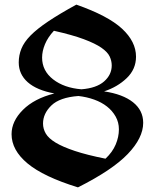

<svg xmlns="http://www.w3.org/2000/svg" viewBox="-20 -789 669 830"><path d="M317 21Q168 -25 99 -82.5Q30 -140 30 -209Q30 -265 79 -314Q128 -363 215 -385Q139 -399 100 -433.5Q61 -468 61 -519Q61 -550 72.5 -578.5Q84 -607 112 -635.5Q140 -664 188.5 -696.5Q237 -729 310 -769Q447 -721 507.5 -665Q568 -609 568 -544Q568 -490 528 -451.5Q488 -413 430 -394Q511 -382 555 -347Q599 -312 599 -258Q599 -193 532.5 -123.5Q466 -54 317 21ZM162 -540Q162 -483 209.5 -446Q257 -409 332 -403Q397 -408 430 -437Q463 -466 463 -506Q463 -526 454 -545Q445 -564 418.5 -582.5Q392 -601 342.5 -619.5Q293 -638 213 -656Q187 -628 174.5 -598Q162 -568 162 -540ZM166 -255Q166 -232 178 -211.5Q190 -191 220.5 -172.5Q251 -154 303.5 -136.5Q356 -119 436 -103Q466 -131 480 -164Q494 -197 494 -230Q494 -260 480 -285Q466 -310 442.5 -328.5Q419 -347 387 -358.5Q355 -370 319 -374Q238 -368 202 -333Q166 -298 166 -255Z"/></svg>

Font: Trickster
Style: Regular
Weight: 400
Designer: Jean-Baptiste Morizot
Foundry: Jean-Baptiste Morizot
Version: Version 2.000;PS 2.0;hotconv 1.0.88;makeotf.lib2.5.647800